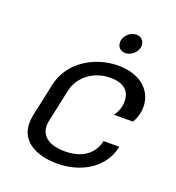

<svg xmlns="http://www.w3.org/2000/svg" viewBox="-128 -786 831 906"><g transform="rotate(20 287.5 -333.0)"><path d="M443.3 -633.3C444.2 -636.7 444.2 -640 444.2 -643.3C444.2 -665.8 427.5 -683.3 403.3 -683.3C375.8 -683.3 349.2 -660.8 343.3 -633.3C342.5 -630 342.5 -626.7 342.5 -622.5C342.5 -600 358.3 -583.3 382.5 -583.3C410 -583.3 437.5 -605.8 443.3 -633.3ZM372.5 -516.7C259.2 -516.7 136.7 -448.3 110.8 -325L75 -158.3C72.5 -144.2 70.8 -131.7 70.8 -119.2C70.8 -24.2 156.7 16.7 259.2 16.7C375 16.7 484.2 -43.3 508.3 -158.3H429.2C417.5 -100.8 370 -50 273.3 -50C189.2 -50 151.7 -85.8 151.7 -135.8C151.7 -142.5 152.5 -150.8 154.2 -158.3L190 -325C203.3 -388.3 265.8 -450 358.3 -450C440.8 -450 458.3 -405 458.3 -368.3C458.3 -358.3 457.5 -349.2 455.8 -341.7C450.8 -318.3 440 -301.7 432.5 -291.7H528.3C535.8 -305 543.3 -321.7 547.5 -341.7C550 -352.5 550.8 -363.3 550.8 -373.3C550.8 -449.2 492.5 -516.7 372.5 -516.7Z"/></g></svg>

Font: BoonHome
Style: Book Oblique
Weight: 400
Italic angle: -12°
Designer: Sungsit Sawaiwan
Foundry: Sungsit Sawaiwan
Version: Version 0.2